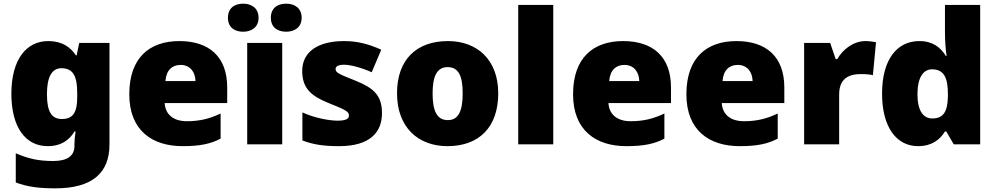

<svg xmlns="http://www.w3.org/2000/svg" viewBox="-20 -787 5431 1047"><path d="M243 -563C124 -563 42 -463 42 -276C42 -89 122 10 240 10C316 10 360 -26 386 -70H392C388 -43 386 -18 386 -1V9C386 62 348 91 271 91C184 91 133 77 66 49V208C129 232 193 240 282 240C482 240 577 157 577 1V-553H412L398 -485H394C365 -529 320 -563 243 -563ZM315 -415C383 -415 401 -365 401 -279V-256C401 -177 380 -138 318 -138C262 -138 236 -177 236 -273C236 -366 262 -415 315 -415Z M958 -563C795 -563 685 -472 685 -273C685 -76 809 10 976 10C1072 10 1130 -3 1183 -31V-168C1122 -139 1068 -126 999 -126C921 -126 881 -167 878 -225H1219V-310C1219 -479 1119 -563 958 -563ZM965 -433C1017 -433 1045 -394 1046 -345H882C887 -406 920 -433 965 -433Z M1223 -690C1223 -638 1259 -614 1306 -614C1351 -614 1390 -638 1390 -690C1390 -743 1351 -767 1306 -767C1259 -767 1223 -743 1223 -690ZM1457 -690C1457 -638 1493 -614 1541 -614C1586 -614 1625 -638 1625 -690C1625 -743 1586 -767 1541 -767C1493 -767 1457 -743 1457 -690ZM1519 0V-553H1328V0Z M2063 -170C2063 -267 2017 -307 1921 -346C1829 -383 1810 -390 1810 -411C1810 -426 1827 -434 1857 -434C1890 -434 1952 -418 2007 -393L2059 -516C1990 -547 1929 -563 1856 -563C1719 -563 1628 -508 1628 -400C1628 -309 1673 -266 1765 -228C1858 -190 1883 -181 1883 -157C1883 -138 1864 -129 1821 -129C1779 -129 1699 -142 1629 -174V-21C1693 3 1750 10 1829 10C1997 10 2063 -65 2063 -170Z M2697 -278C2697 -461 2582 -563 2423 -563C2250 -563 2145 -461 2145 -278C2145 -93 2260 10 2420 10C2592 10 2697 -93 2697 -278ZM2339 -278C2339 -372 2363 -421 2421 -421C2481 -421 2503 -372 2503 -278C2503 -183 2481 -132 2422 -132C2362 -132 2339 -183 2339 -278Z M2997 0V-760H2806V0Z M3378 -563C3215 -563 3105 -472 3105 -273C3105 -76 3229 10 3396 10C3492 10 3550 -3 3603 -31V-168C3542 -139 3488 -126 3419 -126C3341 -126 3301 -167 3298 -225H3639V-310C3639 -479 3539 -563 3378 -563ZM3385 -433C3437 -433 3465 -394 3466 -345H3302C3307 -406 3340 -433 3385 -433Z M3996 -563C3833 -563 3723 -472 3723 -273C3723 -76 3847 10 4014 10C4110 10 4168 -3 4221 -31V-168C4160 -139 4106 -126 4037 -126C3959 -126 3919 -167 3916 -225H4257V-310C4257 -479 4157 -563 3996 -563ZM4003 -433C4055 -433 4083 -394 4084 -345H3920C3925 -406 3958 -433 4003 -433Z M4699 -563C4636 -563 4576 -519 4546 -465H4537L4507 -553H4365V0H4556V-272C4556 -372 4627 -383 4675 -383C4710 -383 4727 -380 4740 -377L4757 -557C4746 -559 4720 -563 4699 -563Z M4986 10C5062 10 5106 -26 5133 -70H5140L5181 0H5325V-760H5133V-612C5133 -565 5137 -510 5142 -482H5138C5109 -528 5067 -563 4993 -563C4873 -563 4790 -465 4790 -276C4790 -89 4872 10 4986 10ZM5064 -141C5016 -141 4983 -181 4983 -273C4983 -366 5016 -409 5062 -409C5129 -409 5149 -361 5149 -274V-259C5147 -179 5125 -141 5064 -141Z"/></svg>

Font: Noto Sans Tamil Black
Style: Regular
Weight: 900
Designer: Jelle Bosma - Monotype Design Team
Foundry: Monotype Imaging Inc.
Version: Version 2.004